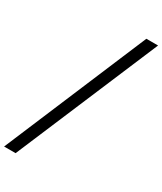

<svg xmlns="http://www.w3.org/2000/svg" viewBox="-296 -1035 1096 1298"><g transform="rotate(30 252.0 -386.0)"><path d="M-27.8 169.9 440.9 -941.9H532.2L62 169.9Z"/></g></svg>

Font: SVN-Poppins
Style: Italic
Weight: 400
Italic angle: -10°
Designer: Ninad Kale (Devanagari), Jonny Pinhorn (Latin)
Foundry: Indian Type Foundry
Version: Version 3.002 2017